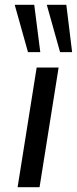

<svg xmlns="http://www.w3.org/2000/svg" viewBox="-20 -776 319 796"><path d="M53 0 132 -496H223L144 0ZM229 -560 174 -756H255L279 -560ZM96 -560 41 -756H122L147 -560Z"/></svg>

Font: Nunito Sans 7pt
Style: Italic
Weight: 400
Italic angle: -9°
Designer: Vernon Adams
Foundry: Vernon Adams
Version: Version 3.101;gftools[0.9.27]